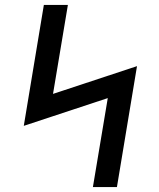

<svg xmlns="http://www.w3.org/2000/svg" viewBox="-20 -755 640 775"><path d="M355 0 415 -359 76 -247 157 -735H254L194 -376L533 -488L452 0Z"/></svg>

Font: Iosevka Etoile Medium Oblique
Style: Regular
Weight: 500
Italic angle: -9°
Designer: Belleve Invis
Foundry: Belleve Invis
Version: Version 15.5.2; ttfautohint (v1.8.4)